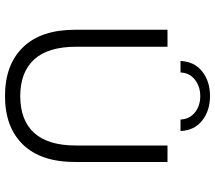

<svg xmlns="http://www.w3.org/2000/svg" viewBox="-66 -788 860 768"><g transform="rotate(90 364.0 -404.0)"><path d="M99 -275V-644H167V-278Q167 -166 218 -110.5Q269 -55 364 -55Q461 -55 511.5 -110.5Q562 -166 562 -278V-644H628V-275Q628 -138 558.5 -66Q489 6 364 6Q239 6 169 -66Q99 -138 99 -275ZM504 -696H458Q457 -731 430.5 -753Q404 -775 364.5 -775Q325 -775 298 -753Q271 -731 270 -696H224Q226 -751 265.5 -782.5Q305 -814 364 -814Q423 -814 462.5 -782.5Q502 -751 504 -696Z"/></g></svg>

Font: Montserrat Ace
Style: Regular
Weight: 400
Designer: Julieta Ulanovsky
Foundry: Julieta Ulanovsky
Version: Version 1